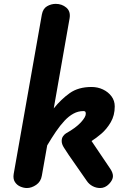

<svg xmlns="http://www.w3.org/2000/svg" viewBox="-20 -948 624 968"><path d="M115.5 0Q99.5 0 82.2 -7.5Q65 -15 55 -30.8Q45 -46.5 49 -71L191 -874.5Q196.5 -904.5 217.2 -916.5Q238 -928.5 261 -928.5Q292 -928.5 314.2 -909.8Q336.5 -891 331 -856.5L251 -401.5Q288 -447.5 331.5 -478.5Q375 -509.5 441.5 -509.5Q472.5 -509.5 499 -497Q525.5 -484.5 542 -462.5Q558.5 -440.5 558.5 -411.5Q558.5 -366 538.2 -331.5Q518 -297 490.8 -273.8Q463.5 -250.5 441.5 -237L535 -98.5Q549.5 -77.5 549.5 -60Q549.5 -41 529.8 -20.5Q510 0 485 0Q465 0 447 -9.5Q429 -19 417.5 -36L327 -166Q314.5 -185 302.8 -203Q291 -221 291 -237Q291 -251.5 297.8 -261Q304.5 -270.5 312.5 -275.5Q362.5 -303.5 387.5 -330.8Q412.5 -358 412.5 -374Q412.5 -382.5 409.8 -385.2Q407 -388 400.5 -388Q374 -388 350.5 -375.2Q327 -362.5 305.2 -339.2Q283.5 -316 262 -284.5Q240.5 -253 218 -215L191 -62.5Q186 -32 162.5 -16Q139 0 115.5 0Z"/></svg>

Font: Edu VIC WA NT Hand
Style: Regular
Weight: 400
Designer: Tina and Corey Anderson, Eben Sorkin, Mirko Velimirovic
Foundry: Google for Education
Version: Version 1.000